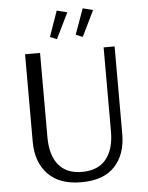

<svg xmlns="http://www.w3.org/2000/svg" viewBox="-58 -900 736 957"><g transform="rotate(-5 310.0 -421.5)"><path d="M217 -725 262 -853 314 -840 251 -711ZM346 -725 392 -853 443 -840 380 -711ZM310 10Q201 10 143.5 -50Q86 -110 86 -212V-650H161V-229Q161 -138 201 -89.5Q241 -41 318 -41Q398 -41 438.5 -90.5Q479 -140 479 -229V-650H534V-212Q534 -110 478 -50Q422 10 310 10Z"/></g></svg>

Font: Arsenal
Style: Regular
Weight: 400
Designer: Andrij Shevchenko
Foundry: Stairsfor.com
Version: Version 1.000